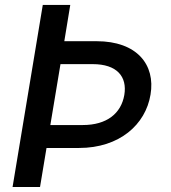

<svg xmlns="http://www.w3.org/2000/svg" viewBox="-20 -747 684 767"><path d="M150.9 -727.3 30.2 0H139.9L165.8 -155.9H295.8C457.4 -155.9 561.8 -249.6 581.3 -369C601.6 -488.3 527.3 -582.4 365.8 -582.4H236.9L260.7 -727.3ZM181.1 -247.5 221.6 -490.8H350.5C446.7 -490.8 489 -441.4 476.6 -367.5C463.8 -294 407 -247.5 310.7 -247.5Z"/></svg>

Font: Margiela Sans Medium
Style: Italic
Weight: 500
Italic angle: -9.39999°
Designer: Stefan Endress, Andreas Faust
Version: Version 1.100;FEAKit 1.0